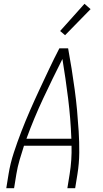

<svg xmlns="http://www.w3.org/2000/svg" viewBox="-20 -989 540 1009"><path d="M13 0 25 -74Q34 -130 52.5 -186.5Q71 -243 92.5 -298.5Q114 -354 138 -409Q162 -464 187.5 -518.5Q213 -573 238.5 -627Q264 -681 292 -735H338Q348 -681 356.5 -627Q365 -573 372.5 -518.5Q380 -464 385 -409Q390 -354 393.5 -298.5Q397 -243 396.5 -186.5Q396 -130 387 -74L375 0H334L346 -74Q352 -111 354.5 -148.5Q357 -186 356 -223H106Q94 -186 83 -148.5Q72 -111 66 -74L54 0ZM119 -260H355Q351 -367 338 -471.5Q325 -576 308 -679Q256 -576 207 -471.5Q158 -367 119 -260ZM322 -804 296 -826 424 -969 456 -941Z"/></svg>

Font: Iosevka Curly Extralight
Style: Italic
Weight: 200
Italic angle: -9°
Monospace: yes
Designer: Belleve Invis
Foundry: Belleve Invis
Version: Version 22.1.2; ttfautohint (v1.8.4)